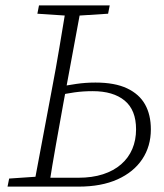

<svg xmlns="http://www.w3.org/2000/svg" viewBox="-20 -694 611 714"><path d="M134 0 139 -33H271Q323 -33 363 -46Q403 -59 430.5 -83Q458 -107 472 -140Q486 -173 486 -213Q486 -285 443.5 -320Q401 -355 325 -355Q289 -355 257 -350.5Q225 -346 196 -339L201 -371Q230 -377 264 -382Q298 -387 335 -387Q407 -387 452.5 -365.5Q498 -344 519.5 -305.5Q541 -267 541 -213Q541 -150 509 -102Q477 -54 417 -27Q357 0 272 0ZM105 0 173 -362Q188 -440 201 -518Q214 -596 227 -674H283L216 -312Q202 -234 188 -156Q174 -78 162 0ZM119 -643 125 -674H388L382 -643L257 -635H240ZM8 0 14 -30 131 -38H137L132 0Z"/></svg>

Font: Source Serif 4 18pt Light
Style: Italic
Weight: 300
Italic angle: -12°
Designer: Frank Grießhammer
Foundry: Adobe Systems Incorporated
Version: Version 4.004;hotconv 1.0.116;makeotfexe 2.5.65601